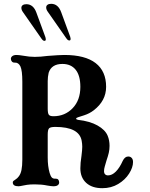

<svg xmlns="http://www.w3.org/2000/svg" viewBox="-20 -966 788 1006"><path d="M401 -84Q401 -112 407 -150Q411 -182 411 -197Q411 -212 408 -228Q395 -301 270 -301Q244 -301 237 -293.5Q230 -286 230 -261V-140Q230 -95 240 -60Q245 -43 251.5 -36Q258 -29 270 -30H272Q281 -30 285.5 -24.5Q290 -19 290 -10Q290 -1 282.5 4.5Q275 10 260 10Q249 10 227 6Q199 0 162 0Q137 0 121 2.5Q105 5 102 6Q84 10 77 10Q47 10 47 -10Q47 -15 50.5 -18Q54 -21 62.5 -26.5Q71 -32 77 -40Q88 -53 92.5 -75Q97 -97 97 -130V-538Q97 -596 87 -618Q77 -639 57 -638H55Q47 -638 42 -644Q37 -650 37 -658Q37 -666 44.5 -672Q52 -678 67 -678Q78 -678 102 -674Q134 -668 162 -668Q192 -668 229 -673Q292 -678 317 -678Q426 -678 481 -635.5Q536 -593 536 -511Q536 -438 471 -388Q449 -371 421 -362Q393 -353 390 -352Q379 -349 379 -344Q379 -340 389 -338Q451 -331 491 -308.5Q531 -286 544 -255Q554 -231 554 -202Q554 -183 550 -165.5Q546 -148 538 -125L529 -94Q525 -81 525 -68Q525 -59 530.5 -53Q536 -47 546 -47Q567 -47 587 -67Q607 -87 623 -123Q634 -146 652 -146Q663 -146 670 -138.5Q677 -131 677 -117Q677 -89 656.5 -56.5Q636 -24 599.5 -2Q563 20 516 20Q462 20 431.5 -8Q401 -36 401 -84ZM260 -357Q320 -357 360.5 -399Q401 -441 401 -511Q401 -570 376.5 -600.5Q352 -631 307 -631Q250 -631 235 -585Q230 -563 230 -541V-397Q230 -372 236 -364.5Q242 -357 260 -357ZM197 -764 100 -903Q92 -914 92 -925Q92 -934 99 -939Q106 -944 118 -944Q155 -944 171 -899L218 -771Q220 -763 220 -761Q220 -752 214 -752Q209 -752 205.5 -754.5Q202 -757 197 -764ZM222 -927Q222 -936 229 -941Q236 -946 248 -946Q285 -946 301 -901L348 -773Q350 -765 350 -763Q350 -754 344 -754Q339 -754 335.5 -756.5Q332 -759 327 -766L230 -905Q222 -916 222 -927Z"/></svg>

Font: Raigarh Medium
Style: Regular
Weight: 500
Designer: jaikishan Patel
Foundry: MagicType
Version: Version 1.000